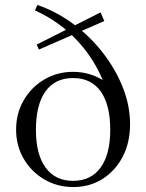

<svg xmlns="http://www.w3.org/2000/svg" viewBox="-20 -744 590 775"><path d="M276 11Q211 11 158.5 -20Q106 -51 75.5 -103.5Q45 -156 45 -221Q45 -286 75.5 -339Q106 -392 158.5 -423Q211 -454 275 -454Q350 -454 411 -410L402 -402Q364 -503 291.5 -580.5Q219 -658 121 -702L131 -724Q209 -697 277 -646.5Q345 -596 396 -530Q447 -464 476 -390.5Q505 -317 505 -243Q505 -168 475 -111Q445 -54 393.5 -21.5Q342 11 276 11ZM275 -14Q347 -14 386 -67.5Q425 -121 425 -220Q425 -321 386.5 -375Q348 -429 275 -429Q202 -429 163.5 -375Q125 -321 125 -220Q125 -121 164 -67.5Q203 -14 275 -14ZM137 -544 128 -564 386 -694 401 -659Z"/></svg>

Font: Baskervville
Style: Regular
Weight: 400
Designer: Alexis Faudot, Rémi Forte, Morgane Pierson, Rafael Ribas, Tanguy Vanlaeys, Rosalie Wagner, Thomas Huot-Marchand
Foundry: ANRT
Version: Version 1.100